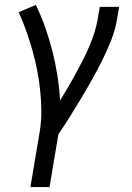

<svg xmlns="http://www.w3.org/2000/svg" viewBox="-20 -548 540 783"><path d="M104 215 142 -11Q149 -55 148.5 -97.5Q148 -140 143.5 -182Q139 -224 131 -264.5Q123 -305 111.5 -345Q100 -385 86.5 -423.5Q73 -462 56 -498L126 -528Q148 -483 164.5 -436Q181 -389 193.5 -340Q206 -291 214 -240.5Q222 -190 225 -138Q241 -164 256.5 -190.5Q272 -217 287 -244.5Q302 -272 316 -299Q330 -326 342 -354Q354 -382 363.5 -410.5Q373 -439 378 -468L387 -520H466L457 -468Q450 -426 434 -385.5Q418 -345 398.5 -305.5Q379 -266 357.5 -227.5Q336 -189 313 -150.5Q290 -112 266.5 -74.5Q243 -37 218 0L182 215Z"/></svg>

Font: Iosevka Custom
Style: Italic
Weight: 400
Italic angle: -9°
Monospace: yes
Designer: Belleve Invis
Foundry: Belleve Invis
Version: Version 30.3.3; ttfautohint (v1.8.3)